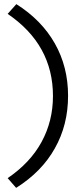

<svg xmlns="http://www.w3.org/2000/svg" viewBox="-20 -722 380 928"><path d="M236 -258Q236 -506 17 -655L59 -702Q181 -625 245 -512Q309 -399 309 -259Q309 -118 245 -5Q182 108 58 186L17 139Q126 65 181 -36Q236 -137 236 -258Z"/></svg>

Font: Rilu
Style: Regular
Weight: 500
Designer: Alí Sinisterra
Foundry: Alí Sinisterra
Version: 0.1